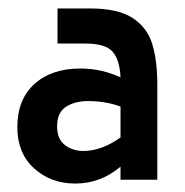

<svg xmlns="http://www.w3.org/2000/svg" viewBox="-20 -709 437 454"><path d="M352 -508V-284H265V-315Q218 -275 158 -275Q100 -275 60.5 -311Q21 -347 21 -408Q21 -474 61.5 -510.5Q102 -547 170 -547Q220 -547 265 -526Q263 -568 246 -587Q229 -606 182 -606H116V-689H193Q259 -689 293.5 -666.5Q328 -644 340 -605Q352 -566 352 -508ZM265 -384V-457Q230 -470 188 -470Q157 -470 136 -456.5Q115 -443 115 -410Q115 -380 133.5 -366Q152 -352 177 -352Q220 -352 265 -384Z"/></svg>

Font: Biryani SemiBold
Style: Regular
Weight: 600
Designer: Dan Reynolds and Mathieu Réguer
Foundry: Dan Reynolds and Mathieu Réguer
Version: Version 1.004; ttfautohint (v1.1) -l 5 -r 5 -G 72 -x 0 -D la